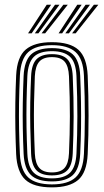

<svg xmlns="http://www.w3.org/2000/svg" viewBox="-20 -786 439 813"><path d="M200 7.4Q121.8 7.4 86.9 -25.4Q52 -58.3 48.4 -133.1Q46.1 -186.2 45.1 -240.2Q44.2 -294.2 44.9 -350.5Q45.7 -406.8 48.4 -466.6Q52.1 -544.7 88.9 -576.1Q125.7 -607.4 200 -607.4Q276.2 -607.4 312 -575.2Q347.8 -543 351.3 -466.2Q354.9 -381.5 355 -296.9Q355.1 -212.3 351.3 -133.1Q347.5 -55 310.7 -23.8Q273.8 7.4 200 7.4ZM200 -5.2Q267.7 -5.2 299.9 -34.6Q332 -63.9 335.4 -134Q339 -207.9 339.3 -291Q339.5 -374.1 335.4 -465.8Q332.3 -536.2 300 -565.5Q267.7 -594.8 200 -594.8Q131.6 -594.8 99.6 -565.3Q67.6 -535.8 64.2 -465.8Q61.5 -404.1 60.6 -348.1Q59.8 -292.2 60.8 -239.5Q61.8 -186.8 64.2 -133.9Q67.3 -64.6 99.3 -34.9Q131.3 -5.2 200 -5.2ZM200 -17.8Q138.3 -17.8 110.7 -45.2Q83 -72.6 80 -134.8Q77.5 -189.3 76.6 -242.1Q75.6 -295 76.5 -349.8Q77.4 -404.6 80 -464.9Q83.1 -529 111.7 -555.6Q140.3 -582.2 200 -582.2Q259.4 -582.2 288.1 -555.8Q316.8 -529.5 319.6 -465.2Q322.1 -408.8 322.9 -354.3Q323.8 -299.8 323.1 -245.4Q322.3 -191 319.6 -134.8Q316.7 -71 288.1 -44.4Q259.4 -17.8 200 -17.8ZM200 -30.7Q252.9 -30.7 277 -55.1Q301 -79.5 303.8 -136Q307.5 -215.3 307.6 -293.5Q307.7 -371.8 303.8 -464Q301.3 -522.6 276.1 -545.9Q250.8 -569.3 200 -569.3Q146.4 -569.3 122.5 -544.6Q98.6 -519.9 95.8 -463.8Q93.4 -407.1 92.4 -353.9Q91.5 -300.7 92.3 -247.1Q93.2 -193.4 95.8 -135.1Q98.6 -78.3 123.2 -54.5Q147.9 -30.7 200 -30.7ZM200 -43.3Q155.2 -43.3 134.5 -64.8Q113.9 -86.3 111.7 -135.3Q109.3 -192.8 108.3 -245.6Q107.3 -298.5 108.1 -351.8Q109 -405.2 111.7 -463.4Q113.9 -514.5 135.1 -535.6Q156.4 -556.7 200 -556.7Q244.7 -556.7 265.3 -535.1Q285.8 -513.6 288 -463.3Q292.1 -369.2 291.8 -290.8Q291.4 -212.5 288 -136.5Q285.7 -86 264.9 -64.6Q244.1 -43.3 200 -43.3ZM200 -55.9Q236.6 -55.9 253.4 -74.8Q270.2 -93.7 272.1 -136.9Q275.7 -217.8 275.9 -293.3Q276.1 -368.9 272.1 -462.7Q270.3 -505.5 253.8 -524.8Q237.3 -544.1 200 -544.1Q163.1 -544.1 146.4 -525Q129.6 -506 127.5 -463.2Q125.1 -404.8 124.1 -352.2Q123.1 -299.5 124 -246.9Q124.9 -194.3 127.5 -135.8Q129.6 -93.6 146.5 -74.8Q163.4 -55.9 200 -55.9ZM98.9 -645 177.9 -766H196.6L114.1 -645ZM127.5 -645 213 -766H231.9L142.7 -645ZM156.1 -645 248.3 -766H267.1L171.3 -645ZM228.1 -645 307.2 -766H325.8L243.3 -645ZM256.7 -645 342.5 -766H361.1L271.9 -645ZM285.3 -645 377.5 -766H396.4L300.5 -645Z"/></svg>

Font: Big Shoulders Inline Text Thin
Style: Regular
Weight: 100
Designer: Patric King
Foundry: XO Type Co
Version: Version 2.002